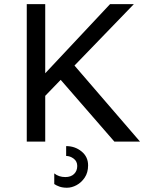

<svg xmlns="http://www.w3.org/2000/svg" viewBox="-20 -674 696 914"><path d="M164.1 -185.5 135.7 -261.7 503.9 -654.3H617.2ZM107.4 0V-654.3H195.3V0ZM524.4 0 245.1 -321.3 311.5 -388.7 646.5 0ZM298.8 219.7Q278.3 219.7 263.2 214.4Q248 209 238.3 202.1V151.4Q259.8 168.9 291 168.9Q317.4 168.9 332.5 154.3Q347.7 139.6 347.7 116.2Q347.7 93.8 330.6 81.1Q313.5 68.4 294.9 68.4V21.5Q336.9 21.5 368.2 46.9Q399.4 72.3 399.4 113.3Q399.4 147.5 383.3 171.4Q367.2 195.3 344.2 207.5Q321.3 219.7 298.8 219.7Z"/></svg>

Font: Sen
Style: Regular
Weight: 400
Designer: Kosal Sen, Philatype
Foundry: Philatype
Version: Version 2.000;gftools[0.9.31]